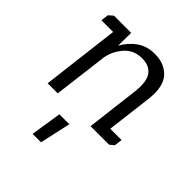

<svg xmlns="http://www.w3.org/2000/svg" viewBox="-189 -569 902 902"><g transform="rotate(45 261.5 -118.0)"><path d="M55 -445H169L168 -359Q192 -402 229 -428Q266 -454 318 -454Q382 -454 419 -414Q456 -374 446 -285L418 -57H493L488 -17L467 0H344L376 -264Q384 -336 361 -366.5Q338 -397 290 -397Q236 -397 202.5 -359.5Q169 -322 160 -274L126 0H59L106 -388H28L33 -426ZM267 64 233 218H177L201 64Z"/></g></svg>

Font: Zilla Slab Regular
Style: Italic
Weight: 400
Italic angle: -6°
Designer: Typotheque.com
Foundry: Typotheque type foundry
Version: Version 1.1; 2017; ttfautohint (v1.6)